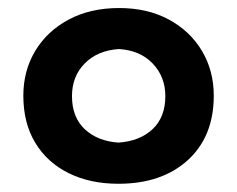

<svg xmlns="http://www.w3.org/2000/svg" viewBox="-20 -791 590 478"><path d="M274.9 -333.5Q204.1 -333.5 150.6 -360.1Q97.2 -386.7 67.6 -435.8Q38.1 -484.9 38.1 -552.7Q38.1 -614.7 67.6 -664.1Q97.2 -713.4 150.9 -742.2Q204.6 -771 276.4 -771Q347.7 -771 400.6 -742.2Q453.6 -713.4 482.9 -664.1Q512.2 -614.7 512.2 -552.7Q512.2 -451.2 447.5 -392.3Q382.8 -333.5 274.9 -333.5ZM274.9 -436Q327.6 -439.5 359.6 -469.2Q391.6 -499 391.6 -551.8Q391.6 -599.6 360.4 -632.6Q329.1 -665.5 276.4 -668.9Q223.1 -665.5 191.2 -633.3Q159.2 -601.1 159.2 -551.8Q159.2 -499 191.2 -469.2Q223.1 -439.5 274.9 -436Z"/></svg>

Font: Pinar DS4-SemiBold
Style: Regular
Weight: 600
Designer: Amin Abedi
Version: Version 2.000